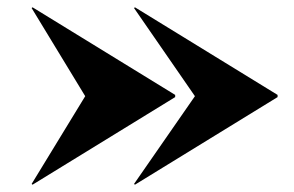

<svg xmlns="http://www.w3.org/2000/svg" viewBox="-20 -650 804 525"><path d="M213 -387 66.5 -147 69 -145 459 -384.5V-390.5L69 -630L66.5 -628ZM513 -387 346.5 -147 349 -145 739 -384.5V-390.5L349 -630L346.5 -628Z"/></svg>

Font: Bodoni* 36pt Fatface
Style: Regular
Weight: 900
Version: Version 2.3